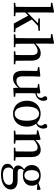

<svg xmlns="http://www.w3.org/2000/svg" viewBox="1364 -2218 1112 3881"><g transform="rotate(90 1920.5 -277.0)"><path d="M351 -498 449 -486 334 -373 231 -271V-647L235 -804L220 -813L36 -778V-751L119 -746V-232L117 -37L38 -29V0H307V-29L233 -36C232 -91 231 -172 231 -230L296 -291L454 0H629V-29L557 -36L374 -365L505 -489L602 -498V-527H351Z M1090 0H1278V-29L1208 -36L1206 -232V-351C1206 -488 1148 -543 1056 -543C986 -543 925 -511 861 -436V-647L864 -804L850 -813L668 -778V-751L751 -746V-232L749 -37L672 -29V0H933V-29L865 -36C864 -93 863 -177 863 -232V-406C919 -461 969 -481 1008 -481C1060 -481 1093 -449 1093 -359V-232L1091 -37L1016 -29V0Z M1522 -368 1528 -525 1516 -536 1335 -515V-488L1414 -476L1410 -187C1409 -37 1466 16 1563 16C1639 16 1705 -30 1753 -92L1757 11L1935 1V-28L1864 -35V-368L1866 -435C1960 -449 2017 -516 2017 -598C2017 -625 2012 -643 2003 -663C1993 -672 1982 -675 1968 -675C1942 -675 1924 -655 1924 -635C1924 -602 1958 -589 1958 -549C1958 -505 1931 -472 1866 -460L1868 -525L1856 -536L1679 -512V-488L1755 -476L1752 -123C1712 -79 1666 -52 1615 -52C1557 -52 1522 -84 1522 -181Z M2277 -17C2188 -17 2134 -100 2134 -263C2134 -426 2188 -510 2277 -510C2366 -510 2420 -426 2420 -263C2420 -100 2366 -17 2277 -17ZM2277 16C2423 16 2540 -84 2540 -265C2540 -342 2517 -404 2480 -450C2543 -477 2579 -533 2579 -598C2579 -625 2572 -643 2564 -663C2554 -672 2543 -675 2530 -675C2504 -675 2485 -655 2485 -635C2485 -602 2519 -589 2519 -549C2519 -514 2502 -486 2462 -470C2414 -517 2347 -542 2277 -542C2138 -542 2015 -443 2015 -265C2015 -86 2130 16 2277 16Z M3039 0H3227V-29L3156 -36L3154 -232V-353C3154 -486 3097 -543 3007 -543C2941 -543 2879 -515 2812 -438L2806 -532L2793 -541L2614 -492V-467L2697 -461C2699 -412 2700 -368 2700 -301V-232L2698 -37L2621 -29V0H2883V-29L2815 -36L2813 -232V-406C2869 -461 2922 -481 2959 -481C3012 -481 3042 -449 3042 -359V-232L3040 -37L2964 -29V0Z M3524 -213C3457 -213 3418 -272 3418 -362C3418 -454 3459 -512 3526 -512C3590 -512 3632 -455 3632 -362C3632 -272 3591 -213 3524 -213ZM3525 -183C3659 -183 3734 -257 3734 -362C3734 -406 3722 -444 3698 -474L3817 -467V-530L3800 -541L3674 -497C3640 -526 3590 -543 3525 -543C3390 -543 3315 -469 3315 -362C3315 -295 3346 -241 3403 -210C3345 -167 3324 -128 3324 -87C3324 -43 3348 -12 3394 4C3325 35 3291 76 3291 128C3291 202 3346 259 3509 259C3703 259 3810 163 3810 64C3810 -22 3752 -77 3615 -77H3468C3414 -77 3392 -98 3392 -132C3392 -158 3401 -176 3422 -201C3451 -189 3485 -183 3525 -183ZM3414 13C3436 18 3459 18 3496 18H3615C3693 18 3717 56 3717 96C3717 170 3648 220 3511 220C3419 220 3366 182 3366 109C3366 69 3381 43 3414 13Z"/></g></svg>

Font: Noto Serif CJK HK SemiBold
Style: Regular
Weight: 600
Designer: Ryoko NISHIZUKA 西塚涼子 (kana & ideographs); Frank Grießhammer (Latin, Greek & Cyrillic); Wenlong ZHANG 张文龙 (bopomofo); San
Foundry: Adobe
Version: Version 2.001;hotconv 1.1.0;makeotfexe 2.6.0